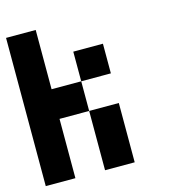

<svg xmlns="http://www.w3.org/2000/svg" viewBox="-97 -704 694 782"><g transform="rotate(-15 250.0 -312.5)"><path d="M125 0H0V-625H125V-375H250V-250H125ZM250 -375V-500H375V-375ZM375 0H250V-250H375Z"/></g></svg>

Font: Tiny5
Style: Regular
Weight: 400
Designer: Stefan Schmidt
Foundry: Made with Bits'n'Picas by Kreative Software
Version: Version 1.002; ttfautohint (v1.8.4.7-5d5b)